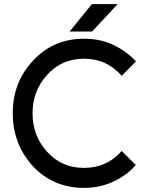

<svg xmlns="http://www.w3.org/2000/svg" viewBox="-20 -900 711 932"><path d="M318 -747H427L551 -880H426ZM388 -712Q238 -712 140 -605Q91 -553 66.5 -489.5Q42 -426 42 -350Q42 -275 66.5 -211Q91 -147 139 -94Q238 12 388 12Q463 12 527 -17Q560 -32 588 -52Q616 -72 639 -99L571 -167Q498 -85 388 -85Q280 -85 210 -162Q174 -201 156 -248Q138 -295 138 -350Q138 -405 156 -452Q174 -499 210 -538Q280 -615 388 -615Q498 -615 571 -532L640 -602Q616 -628 588 -648Q560 -668 528 -683Q496 -698 461 -705Q426 -712 388 -712Z"/></svg>

Font: Unageo
Style: Medium
Weight: 500
Designer: Richard Sepsi
Foundry: Richard Sepsi
Version: Version 2.000